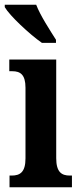

<svg xmlns="http://www.w3.org/2000/svg" viewBox="-27 -786 337 806"><path d="M149 -606H208V-619C184 -657 142 -721 125 -766H-7V-756C13 -721 97 -642 149 -606ZM13 0H275V-49H266C232 -49 209 -63 209 -122V-536H12V-487H25C58 -487 80 -473 80 -418V-121C80 -63 57 -49 22 -49H13Z"/></svg>

Font: Noto Serif Tamil ExtraCondensed
Style: Bold Italic
Weight: 700
Width: 2
Italic angle: -12°
Designer: Indian Type Foundry, Tom Grace, and the Monotype Design Team
Foundry: Monotype Imaging Inc.
Version: Version 2.003